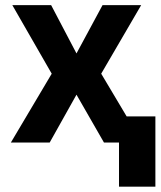

<svg xmlns="http://www.w3.org/2000/svg" viewBox="-20 -550 620 741"><path d="M275.2 -343.8 375.8 -530.3H524.9L370.6 -265.6L528.8 0H381.2L275.2 -184.6L171.8 0H22L179.6 -265.6L27.5 -530.3H177.3ZM579.7 170.3H439.3V-100.9H579.7Z"/></svg>

Font: Pretendard JP Variable
Style: Regular
Weight: 400
Designer: Base glyphs from Inter by Rasmus Andersson; Hangul glyphs from Noto Sans CJK(Source Han Sans) by Jang Soo-young and Kang
Foundry: Kil Hyung-jin
Version: Version 1.307;Glyphs 3.2 (3192)